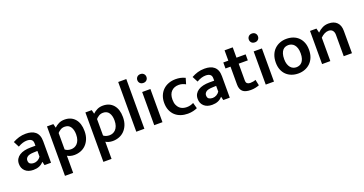

<svg xmlns="http://www.w3.org/2000/svg" viewBox="-41 -1533 4901 2584"><g transform="rotate(-20 2409.0 -241.0)"><path d="M70 -433Q114 -457 159 -470.5Q204 -484 258 -484Q300 -484 334 -474.5Q368 -465 393 -444Q418 -423 431.5 -389.5Q445 -356 445 -308V0H352L340 -50H337Q286 10 192 10Q117 10 75 -29.5Q33 -69 33 -132Q33 -172 50 -201Q67 -230 96.5 -249Q126 -268 167 -277.5Q208 -287 256 -287H326V-320Q326 -359 303 -375.5Q280 -392 241 -392Q213 -392 181.5 -383Q150 -374 112 -352ZM327 -212 273 -210Q207 -208 181 -187.5Q155 -167 155 -138Q155 -101 177 -88Q199 -75 228 -75Q257 -75 283.5 -89.5Q310 -104 327 -130Z M778 10Q749 10 722.5 3Q696 -4 678 -16V230H561V-478H652L666 -422Q694 -449 730 -466.5Q766 -484 812 -484Q906 -484 960.5 -421.5Q1015 -359 1015 -247Q1015 -183 995.5 -135Q976 -87 943.5 -54.5Q911 -22 868 -6Q825 10 778 10ZM782 -393Q746 -393 719 -375.5Q692 -358 678 -341V-105Q695 -91 717 -84.5Q739 -78 763 -78Q787 -78 810 -87Q833 -96 851.5 -115.5Q870 -135 881.5 -166.5Q893 -198 893 -244Q893 -310 865.5 -351.5Q838 -393 782 -393Z M1328 10Q1299 10 1272.5 3Q1246 -4 1228 -16V230H1111V-478H1202L1216 -422Q1244 -449 1280 -466.5Q1316 -484 1362 -484Q1456 -484 1510.5 -421.5Q1565 -359 1565 -247Q1565 -183 1545.5 -135Q1526 -87 1493.5 -54.5Q1461 -22 1418 -6Q1375 10 1328 10ZM1332 -393Q1296 -393 1269 -375.5Q1242 -358 1228 -341V-105Q1245 -91 1267 -84.5Q1289 -78 1313 -78Q1337 -78 1360 -87Q1383 -96 1401.5 -115.5Q1420 -135 1431.5 -166.5Q1443 -198 1443 -244Q1443 -310 1415.5 -351.5Q1388 -393 1332 -393Z M1666 0V-712H1782V0Z M1923 0V-475H2041V0ZM1982 -584Q1951 -584 1933.5 -602Q1916 -620 1916 -647Q1916 -673 1934 -691.5Q1952 -710 1982 -710Q2011 -710 2029 -692Q2047 -674 2047 -647Q2047 -620 2029 -602Q2011 -584 1982 -584Z M2419 -78Q2451 -78 2475.5 -85.5Q2500 -93 2517 -102L2540 -19Q2518 -8 2482 1Q2446 10 2403 10Q2350 10 2304 -5.5Q2258 -21 2224 -52Q2190 -83 2170.5 -129Q2151 -175 2151 -236Q2151 -292 2169.5 -338Q2188 -384 2221.5 -416.5Q2255 -449 2301.5 -466.5Q2348 -484 2404 -484Q2435 -484 2468 -478Q2501 -472 2539 -454L2514 -370Q2491 -383 2467 -390Q2443 -397 2417 -397Q2351 -397 2311 -356.5Q2271 -316 2271 -239Q2271 -194 2284 -163Q2297 -132 2318 -113Q2339 -94 2365.5 -86Q2392 -78 2419 -78Z M2630 -433Q2674 -457 2719 -470.5Q2764 -484 2818 -484Q2860 -484 2894 -474.5Q2928 -465 2953 -444Q2978 -423 2991.5 -389.5Q3005 -356 3005 -308V0H2912L2900 -50H2897Q2846 10 2752 10Q2677 10 2635 -29.5Q2593 -69 2593 -132Q2593 -172 2610 -201Q2627 -230 2656.5 -249Q2686 -268 2727 -277.5Q2768 -287 2816 -287H2886V-320Q2886 -359 2863 -375.5Q2840 -392 2801 -392Q2773 -392 2741.5 -383Q2710 -374 2672 -352ZM2887 -212 2833 -210Q2767 -208 2741 -187.5Q2715 -167 2715 -138Q2715 -101 2737 -88Q2759 -75 2788 -75Q2817 -75 2843.5 -89.5Q2870 -104 2887 -130Z M3405 -389H3274V-151Q3274 -117 3290.5 -104.5Q3307 -92 3333 -92Q3353 -92 3375 -96Q3397 -100 3412 -107L3430 -23Q3411 -15 3378.5 -7.5Q3346 0 3309 0Q3228 0 3192.5 -33Q3157 -66 3157 -132V-389H3085V-475H3157V-623H3274V-475H3405Z M3520 0V-475H3638V0ZM3579 -584Q3548 -584 3530.5 -602Q3513 -620 3513 -647Q3513 -673 3531 -691.5Q3549 -710 3579 -710Q3608 -710 3626 -692Q3644 -674 3644 -647Q3644 -620 3626 -602Q3608 -584 3579 -584Z M4228 -241Q4228 -182 4209.5 -135Q4191 -88 4158 -56Q4125 -24 4081 -7Q4037 10 3986 10Q3935 10 3891.5 -6Q3848 -22 3816 -52.5Q3784 -83 3766 -128Q3748 -173 3748 -231Q3748 -291 3766.5 -338.5Q3785 -386 3818 -418Q3851 -450 3895 -467Q3939 -484 3990 -484Q4041 -484 4084.5 -468.5Q4128 -453 4160 -422Q4192 -391 4210 -346Q4228 -301 4228 -241ZM4106 -236Q4106 -279 4096 -309.5Q4086 -340 4069.5 -359Q4053 -378 4031.5 -387Q4010 -396 3987 -396Q3964 -396 3943 -388.5Q3922 -381 3906 -362.5Q3890 -344 3880 -313Q3870 -282 3870 -236Q3870 -194 3880 -164.5Q3890 -135 3906.5 -115.5Q3923 -96 3944.5 -87Q3966 -78 3989 -78Q4011 -78 4032.5 -86Q4054 -94 4070 -112Q4086 -130 4096 -160.5Q4106 -191 4106 -236Z M4445 0H4327V-475H4419L4434 -412Q4468 -446 4507 -465Q4546 -484 4594 -484Q4671 -484 4713 -441.5Q4755 -399 4755 -321V0H4637V-307Q4637 -345 4617.5 -368.5Q4598 -392 4559 -392Q4530 -392 4500 -376.5Q4470 -361 4445 -335Z"/></g></svg>

Font: Mukta Vaani SemiBold
Style: Regular
Weight: 600
Designer: Noopur Datye, Girish Dalvi, Yashodeep Gholap, Pallavi Karambelkar
Foundry: Ek Type
Version: Version 2.538;PS 1.000;hotconv 16.6.51;makeotf.lib2.5.65220;